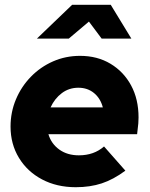

<svg xmlns="http://www.w3.org/2000/svg" viewBox="-20 -770 626 801"><path d="M296 11Q217 11 155.5 -21.5Q94 -54 59 -111.5Q24 -169 24 -242Q24 -302 46.5 -355.5Q69 -409 109 -450Q149 -491 201.5 -514Q254 -537 314 -537Q386 -537 441 -504Q496 -471 527 -413.5Q558 -356 558 -280Q558 -269 557 -255Q556 -241 552 -210H182Q194 -170 227.5 -146Q261 -122 309 -122Q372 -122 414 -159L503 -58Q453 -21 404.5 -5Q356 11 296 11ZM191 -322H409Q399 -360 372 -382Q345 -404 307 -404Q268 -404 238 -381.5Q208 -359 191 -322ZM134 -609 281 -750H442L528 -609H404L351 -680L267 -609Z"/></svg>

Font: Red Hat Display Black
Style: Italic
Weight: 900
Italic angle: -12°
Designer: Pentagram, MCKL
Foundry: Pentagram, MCKL
Version: Version 1.023; ttfautohint (v1.8.3)